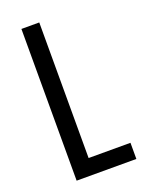

<svg xmlns="http://www.w3.org/2000/svg" viewBox="-137 -782 644 849"><g transform="rotate(-20 185.5 -357.0)"><path d="M73 0V-714H157V-76H354V0Z"/></g></svg>

Font: Noto Sans ExtraCondensed
Style: Regular
Weight: 400
Width: 2
Designer: Monotype Design Team
Foundry: Monotype Imaging Inc.
Version: Version 2.013; ttfautohint (v1.8.4.7-5d5b)